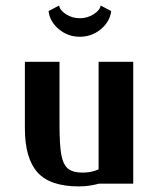

<svg xmlns="http://www.w3.org/2000/svg" viewBox="-20 -663 561 693"><path d="M69.8 0ZM343.3 -643.1 381.3 -623Q377 -585 344 -557.6Q311 -530.3 268.1 -530.3Q225.1 -530.3 192.4 -557.6Q159.7 -585 155.3 -623L193.4 -643.1Q195.8 -626 218.3 -611.6Q240.7 -597.2 268.1 -597.2Q295.4 -597.2 318.1 -611.6Q340.8 -626 343.3 -643.1ZM335.9 -51.8V-439.9H460.9V0H336.9Q301.3 9.8 264.2 9.8Q160.6 9.8 115.2 -41Q69.8 -91.8 69.8 -200.2V-439.9H194.8V-211.9Q194.8 -139.2 201.4 -104Q208 -68.8 225.3 -54.4Q242.7 -40 278.8 -40Q310.5 -40 335.9 -51.8Z"/></svg>

Font: Pfennig
Style: Bold
Weight: 700
Version: Version 20120410 ; ttfautohint (v0.8)